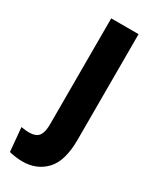

<svg xmlns="http://www.w3.org/2000/svg" viewBox="-224 -569 620 772"><g transform="rotate(30 86.0 -183.5)"><path d="M27 155Q-2 155 -35 147L-45 37Q5 46 27 32.5Q49 19 49 -31V-522H176V-32Q176 67 134.5 111Q93 155 27 155Z"/></g></svg>

Font: Bricolage Grotesque 96pt SemiBold
Style: Regular
Weight: 600
Designer: Mathieu Triay
Foundry: Atelier Triay
Version: Version 1.001; ttfautohint (v1.8.4.7-5d5b);gftools[0.9.33.de